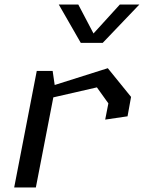

<svg xmlns="http://www.w3.org/2000/svg" viewBox="-20 -826 660 846"><path d="M443.5 -299 542 -313.5 557.5 -399 455 -525.5 221 -451.5 212 -513.5H142L42.5 0H138L215 -397L407 -441L457.5 -370.5ZM239 -806H325L392 -678.5L508 -806H594L432.5 -637H336Z"/></svg>

Font: Monaspace Krypton
Style: Italic
Weight: 400
Italic angle: -11°
Designer: Riley Cran & the Lettermatic Team
Foundry: Lettermatic
Version: Version 1.101 (Monaspace Krypton)